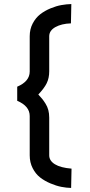

<svg xmlns="http://www.w3.org/2000/svg" viewBox="-20 -802 440 937"><path d="M64 -310.1Q125 -284.2 125 -235.8V-43.9Q125 -9.3 139.4 18.8Q153.8 46.9 175.8 64Q197.8 81.1 226.1 93Q254.4 105 279.3 109.9Q304.2 114.7 327.1 115.2L329.1 21Q275.4 16.6 247.8 -0.5Q220.2 -17.6 220.2 -43.9V-228Q220.2 -248 215.8 -264.9Q211.4 -281.7 201.9 -296.6Q192.4 -311.5 186 -319.3Q179.7 -327.1 167 -340.8Q195.8 -371.1 208 -396Q220.2 -420.9 220.2 -454.1V-625Q220.2 -652.8 250.2 -669.7Q280.3 -686.5 326.2 -688L328.1 -782.2Q305.2 -781.7 280 -777.3Q254.9 -772.9 226.6 -761.2Q198.2 -749.5 176.3 -732.4Q154.3 -715.3 139.6 -687.5Q125 -659.7 125 -625V-453.1Q125 -404.8 64 -378.9Z"/></svg>

Font: Comic Neue Angular
Style: Bold
Weight: 700
Designer: Craig Rozynski
Foundry: Craig Rozynski
Version: Version 2.003